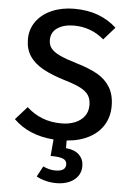

<svg xmlns="http://www.w3.org/2000/svg" viewBox="-63 -769 741 1069"><g transform="rotate(5 307.5 -234.0)"><path d="M329.7 12.3V54.9Q379.5 59.5 404.4 84.6Q429.2 109.7 429.2 146.7Q429.2 180 411.5 204.1Q393.8 228.2 362.8 241Q331.8 253.8 293.3 253.8Q261.5 253.8 232.1 246.2Q202.6 238.5 181 226.2L212.8 167.2Q227.7 174.9 245.6 179.5Q263.6 184.1 280.5 184.1Q339 184.1 339 145.6Q339 122.6 316.9 114.1Q294.9 105.6 248.2 105.6L256.4 12.8Q117.4 2.6 32.3 -81L97.4 -153.8Q136.4 -117.9 184.4 -99Q232.3 -80 292.3 -80Q333.3 -80 366.4 -93.1Q399.5 -106.2 419.2 -131.8Q439 -157.4 439 -194.4Q439 -226.2 426.2 -247.7Q413.3 -269.2 382.1 -286.2Q350.8 -303.1 293.8 -320Q215.4 -343.6 165.9 -371.3Q116.4 -399 91 -437.7Q65.6 -476.4 65.6 -530.8Q65.6 -587.2 97.2 -630.8Q128.7 -674.4 184.1 -698.2Q239.5 -722.1 308.7 -722.1Q383.1 -722.1 441.3 -700.5Q499.5 -679 545.6 -636.9L483.1 -566.2Q446.7 -597.9 404.1 -613.3Q361.5 -628.7 315.9 -628.7Q259 -628.7 223.3 -605.1Q187.7 -581.5 187.7 -537.4Q187.7 -509.2 202.8 -490.3Q217.9 -471.3 252.8 -454.9Q287.7 -438.5 353.3 -419Q420 -399 465.1 -373.6Q510.3 -348.2 536.4 -305.9Q562.6 -263.6 562.6 -200Q562.6 -141.5 535.1 -95.6Q507.7 -49.7 455.1 -21.5Q402.6 6.7 329.7 12.3Z"/></g></svg>

Font: Fira Code Fixed Medium
Style: Regular
Weight: 500
Monospace: yes
Designer: Carrois Corporate, Edenspiekermann AG, Nikita Prokopov
Foundry: Carrois Corporate, Edenspiekermann AG, Nikita Prokopov
Version: Version 5.002